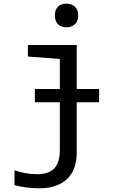

<svg xmlns="http://www.w3.org/2000/svg" viewBox="-20 -781 640 1046"><path d="M279 -697Q279 -728 296 -744.5Q313 -761 342 -761Q370 -761 388 -744.5Q406 -728 406 -697Q406 -665 387.5 -648.5Q369 -632 342 -632Q314 -632 296.5 -648.5Q279 -665 279 -697ZM520 -224H398V51Q398 145 344.5 195Q291 245 192 245Q160 245 122.5 240Q85 235 59 228V147Q122 168 182 168Q247 168 276.5 135.5Q306 103 306 35V-224H170V-296H306V-460L132 -473V-536H398V-296H520Z"/></svg>

Font: Noto Sans Mono UI
Style: Regular
Weight: 400
Monospace: yes
Designer: Monotype Design team
Foundry: Monotype Imaging Inc.
Version: Version 1.000